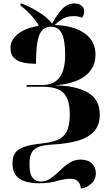

<svg xmlns="http://www.w3.org/2000/svg" viewBox="-20 -870 619 1120"><path d="M452 230Q450 207 437 190Q424 173 389 173Q355 173 311.5 186Q268 199 209 199Q165 199 129.5 189Q94 179 73.5 154Q53 129 53 84Q53 22 94 -1Q135 -24 215 -32Q274 -38 312 -52.5Q350 -67 368.5 -101.5Q387 -136 387 -203Q387 -291 351 -327.5Q315 -364 229 -364H135V-374H227Q360 -374 360 -549Q360 -636 340.5 -675Q321 -714 277 -714Q245 -714 226 -693.5Q207 -673 198.5 -626Q190 -579 190 -498Q149 -498 115.5 -505Q82 -512 61.5 -532Q41 -552 41 -590Q41 -637 84.5 -672Q128 -707 207 -719Q190 -749 164 -778.5Q138 -808 99 -838V-849H108Q161 -828 210.5 -796.5Q260 -765 284 -732Q312 -785 343 -817.5Q374 -850 415 -850Q439 -850 455 -837.5Q471 -825 471 -803Q471 -790 466.5 -780.5Q462 -771 458 -766Q439 -776 411 -776Q368 -776 341 -757.5Q314 -739 299 -724Q408 -721 472.5 -676.5Q537 -632 537 -550Q537 -473 476 -426.5Q415 -380 296 -372Q421 -371 491.5 -330.5Q562 -290 562 -202Q562 -139 527 -102Q492 -65 430 -48Q368 -31 288 -27Q236 -24 206.5 -13.5Q177 -3 164.5 20.5Q152 44 152 86Q152 146 170.5 167.5Q189 189 217 189Q245 189 267 176Q289 163 309 144Q329 125 350 106Q371 87 395.5 74Q420 61 451 61Q493 61 516 84Q539 107 539 139Q539 178 512 202Q485 226 452 230Z"/></svg>

Font: Noto Serif Display SemiCondensed Black
Style: Regular
Weight: 900
Width: 4
Designer: Monotype Design Team
Foundry: Monotype Imaging Inc.
Version: Version 2.009